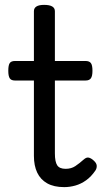

<svg xmlns="http://www.w3.org/2000/svg" viewBox="-20 -750 428 787"><path d="M243 17Q201 17 173.5 1.5Q146 -14 132.5 -42.5Q119 -71 119 -111V-420H41Q26 -420 20 -429Q14 -438 14 -460Q14 -483 20 -491.5Q26 -500 41 -500H119V-704Q119 -717 129.5 -723.5Q140 -730 161 -730Q183 -730 194 -723.5Q205 -717 205 -704V-500H331Q346 -500 352.5 -491.5Q359 -483 359 -460Q359 -438 352.5 -429Q346 -420 331 -420H205V-121Q205 -87 214.5 -72.5Q224 -58 249 -58Q272 -58 288.5 -69Q305 -80 323 -96Q335 -107 345.5 -103.5Q356 -100 365 -91Q376 -81 376.5 -70.5Q377 -60 371 -51Q354 -26 333 -11Q312 4 289 10.5Q266 17 243 17Z"/></svg>

Font: Playwrite AR
Style: Regular
Weight: 400
Designer: Veronika Burian, José Scaglione
Foundry: TypeTogether
Version: Version 1.002